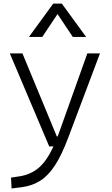

<svg xmlns="http://www.w3.org/2000/svg" viewBox="-20 -815 626 1069"><path d="M44.4 234.4 41.5 173.8 90.3 166.5Q151.4 156.7 195.8 119.1Q240.2 81.5 277.8 0H253.9L34.7 -517.6H105L296.4 -55.2H300.8Q303.7 -62.5 306.6 -70.3L466.3 -517.6H536.6L358.9 -45.9Q323.7 47.4 286.9 104.5Q250 161.6 205.3 190.4Q160.6 219.2 102.1 227.1ZM141.1 -609.4 276.4 -794.9H324.2L459.5 -609.4H385.3L300.3 -736.8L215.3 -609.4Z"/></svg>

Font: Caskaydia Cove Light
Style: Regular
Weight: 300
Monospace: yes
Designer: Aaron Bell
Foundry: Saja Typeworks
Version: Version 4.300; ttfautohint (v1.8.3)